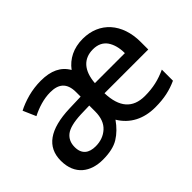

<svg xmlns="http://www.w3.org/2000/svg" viewBox="-97 -807 1074 1074"><g transform="rotate(-45 440.0 -269.5)"><path d="M613.8 -548.8C541 -548.8 484.4 -519.5 446.8 -469.2C416 -523.4 361.8 -548.8 282.2 -548.8C247.6 -548.8 213.4 -544.4 179.7 -535.6C146 -526.4 116.7 -515.1 91.8 -502L125 -425.8C170.4 -448.7 221.7 -465.8 273.9 -465.8C337.9 -465.8 377 -438.5 377 -363.8V-328.1L286.1 -325.2C125.5 -319.8 44.9 -262.2 44.9 -152.8C44.9 -41 119.6 9.8 215.8 9.8C268.6 9.8 310.5 0.5 341.3 -18.6C372.1 -37.6 399.4 -64.5 423.8 -99.1C466.8 -26.9 539.6 9.8 629.9 9.8C702.1 9.8 752 -2 805.2 -25.9V-113.8C750.5 -88.9 700.7 -76.2 633.8 -76.2C538.1 -76.2 488.3 -133.3 484.9 -247.1H831.1V-307.1C831.1 -452.6 746.6 -548.8 613.8 -548.8ZM612.8 -466.8C650.4 -466.8 678.2 -453.6 696.8 -427.7C714.8 -401.4 724.1 -367.2 724.1 -325.2H486.8C494.1 -418.5 538.6 -466.8 612.8 -466.8ZM376 -258.8V-211.9C376 -165.5 362.8 -130.4 336.9 -106.9C311 -83.5 278.8 -71.8 240.2 -71.8C188 -71.8 153.8 -95.7 153.8 -151.9C153.8 -184.1 165 -209 187.5 -226.6C210 -244.1 250 -254.4 307.1 -256.8Z"/></g></svg>

Font: Noto Reveo Sans
Style: Regular
Weight: 500
Designer: Monotype Design Team
Foundry: Monotype Imaging Inc.
Version: Version 2.007